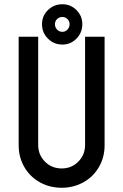

<svg xmlns="http://www.w3.org/2000/svg" viewBox="-20 -879 581 905"><path d="M68 -194V-706H160V-196Q160 -149 192 -117Q224 -85 271 -85Q317 -85 349 -117Q381 -149 381 -196V-706H473V-194Q473 -138 446.5 -92Q420 -46 373.5 -20Q327 6 271 6Q214 6 167.5 -20Q121 -46 94.5 -92Q68 -138 68 -194ZM178 -765Q178 -804 206 -831.5Q234 -859 274 -859Q313 -859 340.5 -831.5Q368 -804 368 -765Q368 -725 340.5 -697Q313 -669 274 -669Q234 -669 206 -697Q178 -725 178 -765ZM308 -765Q308 -779 298 -789Q288 -799 274 -799Q259 -799 249 -789Q239 -779 239 -765Q239 -750 249 -739.5Q259 -729 274 -729Q288 -729 298 -739.5Q308 -750 308 -765Z"/></svg>

Font: Lineal
Style: Regular
Weight: 400
Designer: Created by Frank Adebiaye with contributions from Anton Moglia & Ariel Martín Pérez
Created by Frank ADEBIAYE with FontF
Foundry: Velvetyne Type Foundry
Version: Version 2.000